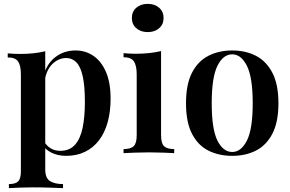

<svg xmlns="http://www.w3.org/2000/svg" viewBox="-20 -792 1500 993"><path d="M214 -527V84Q214 129 238.5 144.5Q263 160 306 160V181Q282 180 238.5 178.5Q195 177 146 177Q112 177 78 178.5Q44 180 26 181V160Q60 160 74 146Q88 132 88 94V-407Q88 -452 74 -473.5Q60 -495 20 -495V-516Q52 -513 82 -513Q120 -513 153 -516.5Q186 -520 214 -527ZM371 -531Q423 -531 464 -502.5Q505 -474 528.5 -419Q552 -364 552 -281Q552 -215 537 -160.5Q522 -106 492.5 -67Q463 -28 420 -7Q377 14 322 14Q280 14 247 -2Q214 -18 199 -45L209 -59Q221 -38 242 -25Q263 -12 292 -12Q340 -12 368 -43.5Q396 -75 407.5 -132Q419 -189 419 -264Q419 -347 408 -397Q397 -447 375 -469.5Q353 -492 323 -492Q282 -492 249.5 -459.5Q217 -427 210 -365L203 -393Q219 -459 264 -495Q309 -531 371 -531Z M744 -772Q780 -772 803 -752Q826 -732 826 -699Q826 -666 803 -646Q780 -626 744 -626Q708 -626 685 -646Q662 -666 662 -699Q662 -732 685 -752Q708 -772 744 -772ZM813 -528V-93Q813 -51 828.5 -36Q844 -21 881 -21V0Q863 -1 826 -2.5Q789 -4 751 -4Q714 -4 676 -2.5Q638 -1 619 0V-21Q656 -21 671.5 -36Q687 -51 687 -93V-407Q687 -453 672.5 -474.5Q658 -496 619 -496V-517Q651 -514 681 -514Q718 -514 751.5 -517.5Q785 -521 813 -528Z M1181 -531Q1250 -531 1303.5 -503.5Q1357 -476 1388.5 -416Q1420 -356 1420 -258Q1420 -160 1388.5 -100Q1357 -40 1303.5 -13Q1250 14 1181 14Q1112 14 1058 -13Q1004 -40 973 -100Q942 -160 942 -258Q942 -356 973 -416Q1004 -476 1058 -503.5Q1112 -531 1181 -531ZM1181 -511Q1134 -511 1104.5 -451.5Q1075 -392 1075 -258Q1075 -124 1104.5 -65Q1134 -6 1181 -6Q1227 -6 1257 -65Q1287 -124 1287 -258Q1287 -392 1257 -451.5Q1227 -511 1181 -511Z"/></svg>

Font: Playfair Display SemiBold
Style: Regular
Weight: 600
Designer: Claus Eggers Sørensen
Foundry: Claus Eggers Sørensen
Version: Version 1.203